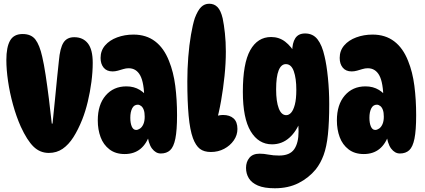

<svg xmlns="http://www.w3.org/2000/svg" viewBox="-20 -811 2273 1027"><path d="M101 -629Q147 -629 169.5 -599.5Q192 -570 206 -507Q215 -469 224 -410Q233 -351 241.5 -283Q250 -215 257 -150H261Q268 -215 274 -278Q280 -341 285.5 -395.5Q291 -450 295 -486Q301 -554 319.5 -583Q338 -612 377 -612Q424 -612 450 -579Q476 -546 476 -475Q476 -427 469 -373Q462 -319 449.5 -267Q437 -215 420 -172Q398 -117 372.5 -77Q347 -37 315 -15Q283 7 241 7Q194 7 159.5 -26.5Q125 -60 91 -134Q67 -188 49.5 -251.5Q32 -315 23 -377Q14 -439 14 -490Q14 -559 34 -594Q54 -629 101 -629Z M840 10Q813 10 793 -16.5Q773 -43 767 -101L782 -96Q747 13 647 13Q598 13 565.5 -12Q533 -37 518 -77.5Q503 -118 503 -167Q503 -251 545 -300Q587 -349 656 -349Q697 -349 728 -330Q759 -311 780 -277L752 -279Q751 -369 730 -407.5Q709 -446 668 -446Q654 -446 639.5 -441.5Q625 -437 610.5 -433Q596 -429 582 -429Q551 -429 534.5 -449Q518 -469 518 -501Q518 -540 542 -568Q566 -596 606.5 -611Q647 -626 694 -626Q762 -626 809.5 -590Q857 -554 884 -485Q908 -426 917.5 -352Q927 -278 927 -195Q927 -114 918 -69.5Q909 -25 890 -7.5Q871 10 840 10ZM708 -116Q718 -116 729 -123.5Q740 -131 747 -147Q754 -163 754 -187Q754 -209 749 -223Q744 -237 735 -244Q726 -251 717 -251Q697 -251 687 -231.5Q677 -212 677 -181Q677 -152 685 -134Q693 -116 708 -116Z M1108 2Q1071 2 1049 -15Q1027 -32 1012 -72Q996 -116 989 -192Q982 -268 982 -376Q982 -441 987 -505.5Q992 -570 1001.5 -625Q1011 -680 1022 -714Q1038 -756 1056 -773.5Q1074 -791 1099 -791Q1126 -791 1143.5 -773Q1161 -755 1171 -713Q1178 -680 1183 -633.5Q1188 -587 1188 -535Q1188 -473 1181 -405Q1174 -337 1162.5 -271.5Q1151 -206 1135 -151L1072 -148Q1094 -171 1121 -183.5Q1148 -196 1173 -196Q1209 -196 1229.5 -177.5Q1250 -159 1250 -121Q1250 -88 1230.5 -60Q1211 -32 1179 -15Q1147 2 1108 2Z M1435 -39Q1363 -39 1321 -108.5Q1279 -178 1279 -320Q1279 -472 1318.5 -542.5Q1358 -613 1430 -613Q1473 -613 1505.5 -588Q1538 -563 1564 -517L1550 -481Q1547 -495 1545 -511Q1543 -527 1543 -535Q1543 -581 1559.5 -606.5Q1576 -632 1612 -632Q1654 -632 1678.5 -600.5Q1703 -569 1716 -510Q1727 -465 1734 -395.5Q1741 -326 1741 -255Q1741 -157 1734 -91Q1727 -25 1711 18.5Q1695 62 1669 95Q1631 141 1576.5 168.5Q1522 196 1450 196Q1393 196 1359.5 181.5Q1326 167 1311 142.5Q1296 118 1296 87Q1296 55 1314 33Q1332 11 1369 11Q1391 11 1416.5 16Q1442 21 1473 21Q1530 21 1553.5 -12.5Q1577 -46 1577 -108Q1577 -131 1574 -162L1588 -168Q1567 -109 1527.5 -74Q1488 -39 1435 -39ZM1511 -195Q1525 -195 1537 -208Q1549 -221 1557 -251Q1565 -281 1565 -331Q1565 -392 1551.5 -430Q1538 -468 1509 -468Q1484 -468 1470.5 -434.5Q1457 -401 1457 -333Q1457 -268 1471 -231.5Q1485 -195 1511 -195Z M2119 10Q2092 10 2072 -16.5Q2052 -43 2046 -101L2061 -96Q2026 13 1926 13Q1877 13 1844.5 -12Q1812 -37 1797 -77.5Q1782 -118 1782 -167Q1782 -251 1824 -300Q1866 -349 1935 -349Q1976 -349 2007 -330Q2038 -311 2059 -277L2031 -279Q2030 -369 2009 -407.5Q1988 -446 1947 -446Q1933 -446 1918.5 -441.5Q1904 -437 1889.5 -433Q1875 -429 1861 -429Q1830 -429 1813.5 -449Q1797 -469 1797 -501Q1797 -540 1821 -568Q1845 -596 1885.5 -611Q1926 -626 1973 -626Q2041 -626 2088.5 -590Q2136 -554 2163 -485Q2187 -426 2196.5 -352Q2206 -278 2206 -195Q2206 -114 2197 -69.5Q2188 -25 2169 -7.5Q2150 10 2119 10ZM1987 -116Q1997 -116 2008 -123.5Q2019 -131 2026 -147Q2033 -163 2033 -187Q2033 -209 2028 -223Q2023 -237 2014 -244Q2005 -251 1996 -251Q1976 -251 1966 -231.5Q1956 -212 1956 -181Q1956 -152 1964 -134Q1972 -116 1987 -116Z"/></svg>

Font: DynaPuff Condensed SemiBold
Style: Regular
Weight: 600
Width: 3
Designer: Toshi Omagari, Jennifer Daniel
Foundry: Google Fonts
Version: Version 2.000